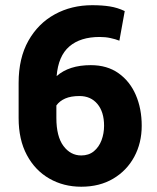

<svg xmlns="http://www.w3.org/2000/svg" viewBox="-20 -705 602 735"><path d="M327.6 -455.6Q390.1 -455.6 433.6 -424.8Q477.1 -394 499.8 -341.6Q522.5 -289.1 522.5 -223.6Q522.5 -157.7 493.9 -104.7Q465.3 -51.8 413.3 -21Q361.3 9.8 291 9.8Q223.1 9.8 168.7 -21.5Q114.3 -52.7 82.8 -111.6Q51.3 -170.4 51.3 -252.9V-387.7Q51.3 -482.4 88.6 -548.8Q126 -615.2 189.7 -650.1Q253.4 -685.1 333 -685.1Q371.1 -685.1 400.4 -680.4Q429.7 -675.8 457.5 -662.6L437 -549.3Q421.9 -555.2 402.8 -559.3Q383.8 -563.5 361.8 -563.5Q287.6 -563.5 245.4 -527.1Q203.1 -490.7 196.8 -413.6Q244.1 -455.6 327.6 -455.6ZM291 -109.9Q319.8 -109.9 339.4 -126Q358.9 -142.1 368.7 -168.2Q378.4 -194.3 378.4 -223.6Q378.4 -276.4 353 -306.9Q327.6 -337.4 284.2 -337.4Q251.5 -337.4 229.7 -327.9Q208 -318.4 195.8 -301.3V-253.4Q195.8 -182.6 222.9 -146.2Q250 -109.9 291 -109.9Z"/></svg>

Font: Robert Sans Black
Style: Regular
Weight: 900
Designer: Christian Robertson (extended by Adam Twardoch)
Foundry: Google
Version: Version 12.135;April 2, 2019;FontCreator 11.5.0.2425 64-bit;